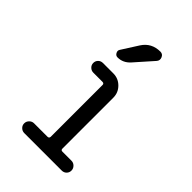

<svg xmlns="http://www.w3.org/2000/svg" viewBox="-224 -854 948 948"><g transform="rotate(45 250.0 -380.0)"><path d="M128.9 0Q115.2 0 105 -9.8Q94.7 -19.5 94.7 -33.7Q94.7 -47.9 105 -58.1Q115.2 -68.4 128.9 -68.4H222.7Q233.4 -68.4 234.4 -79.1V-441.4Q234.4 -452.1 222.7 -452.1H159.2Q145.5 -452.1 135.3 -461.9Q125 -471.7 125 -485.8Q125 -500 134.8 -509.8Q144.5 -519.5 159.2 -519.5H231.4Q266.6 -519.5 291.5 -494.6Q316.4 -469.7 316.4 -434.6V-79.1Q316.4 -68.4 327.1 -68.4H390.6Q404.3 -68.4 414.6 -58.1Q424.8 -47.9 424.8 -33.7Q424.8 -19.5 415 -9.8Q405.3 0 390.6 0ZM226.6 -710Q258.8 -759.8 320.3 -759.8Q336.9 -759.8 343.8 -743.7Q350.6 -727.5 339.8 -714.8L255.9 -620.1Q228.5 -589.8 190.4 -589.8Q177.7 -589.8 171.4 -602.1Q165 -614.3 171.9 -624Z"/></g></svg>

Font: Rounded-X Mgen+ 1m regular
Style: Regular
Weight: 400
Designer: [Source Han Sans]
Ryoko NISHIZUKA  (kana & ideographs); Paul D. Hunt (Latin, Greek & Cyrillic); Wenlong ZHANG  (bopomofo
Version: Version 1.059.20150602